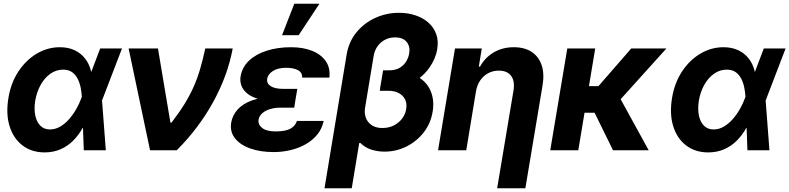

<svg xmlns="http://www.w3.org/2000/svg" viewBox="-20 -806 4234 1030"><path d="M218.4 11.7Q148.1 11 99.8 -26.5Q51.4 -64 31.2 -129.8Q11 -195.6 25.2 -280.7Q38.5 -361.8 79.1 -423Q119.6 -484.2 177.6 -518.5Q235.6 -552.7 300.8 -552.7Q347.1 -552.7 381.5 -536Q415.9 -519.3 438.2 -489.7Q460.5 -460.1 469.1 -420.9L515.6 -424.4L527.1 -269.7L547.7 0H429.5L419.3 -283.2Q418.1 -308.5 413 -334.5Q408 -360.5 397 -382.7Q385.9 -404.9 367 -418.7Q348.1 -432.4 318.9 -432.4Q281.4 -432.4 250.5 -410.6Q219.6 -388.9 198.5 -351.4Q177.3 -313.9 168.9 -265.6Q162 -220.9 169.3 -186.1Q176.7 -151.3 196.6 -131.5Q216.5 -111.7 247.3 -111.5Q277.2 -111.5 303.7 -127.2Q330.1 -143 351.8 -168.1Q373.5 -193.3 389.6 -221.9Q405.8 -250.5 415 -276.2L517.4 -545.9H634.4L529.1 -271.5L467 -124.2L423.2 -119.5Q402.1 -81.2 372.5 -51.5Q342.9 -21.8 304.4 -5.1Q266 11.6 218.4 11.7Z M784.9 0 670 -545.9H827.4L894.2 -148.4H900.1Q941 -201.4 969.8 -248Q998.5 -294.6 1018.8 -340.4Q1039 -386.2 1053.7 -436.2Q1068.4 -486.1 1081.2 -545.9H1228.4Q1201.6 -401.6 1124.8 -260.9Q1048 -120.2 928.4 0Z M1457.8 -285.9H1567.4L1558.4 -228.3H1481.2Q1454.9 -228.3 1430.2 -221.1Q1405.5 -214 1388.3 -199.8Q1371.1 -185.6 1367 -163.5Q1363.3 -138.1 1386.5 -119.5Q1409.8 -100.9 1459.2 -101Q1509.7 -100.9 1536.9 -115.2Q1564.1 -129.6 1573 -157.4H1716.4Q1707.8 -116.2 1682.7 -84.9Q1657.5 -53.6 1620.6 -32.6Q1583.7 -11.5 1539.4 -0.9Q1495.1 9.8 1448 9.8Q1376.6 9.8 1322.3 -9.6Q1268 -28.9 1240.2 -64.6Q1212.4 -100.2 1220.3 -148.6Q1226.9 -187.3 1254.4 -218.3Q1281.9 -249.3 1332.5 -267.6Q1383 -285.9 1457.8 -285.9ZM1563.9 -264.6H1454.3Q1402 -264.6 1364.9 -275.6Q1327.8 -286.5 1305.7 -305.1Q1283.5 -323.6 1275 -347Q1266.5 -370.4 1270.5 -395.1Q1279 -445.9 1316.2 -480.9Q1353.4 -515.9 1411.8 -534.3Q1470.1 -552.7 1541.4 -552.7Q1605.8 -552.7 1654.1 -533.5Q1702.4 -514.3 1727.7 -477.8Q1752.9 -441.4 1746.9 -389.8H1601Q1602.2 -416.9 1578.8 -429.5Q1555.3 -442.2 1515.2 -442.4Q1469.9 -442.2 1443.6 -424.9Q1417.3 -407.5 1413.3 -383.4Q1409.4 -359.1 1431.5 -344.3Q1453.7 -329.5 1497.9 -329.3H1575ZM1493 -617 1558.8 -785.9H1693.6L1582 -617Z M2033.9 -420.9H2102.2Q2178.1 -420.9 2225.4 -391.8Q2272.8 -362.7 2291.7 -314.4Q2310.7 -266.1 2301.1 -207.8Q2291 -144.5 2253.3 -96Q2215.6 -47.5 2160.5 -20Q2105.5 7.4 2042.9 7.4Q2006 7.4 1972.3 -3.2Q1938.7 -13.9 1912.2 -39.8L1906.9 -38.1L1938.2 -228.3Q1933.7 -198.6 1942.8 -173.9Q1952 -149.1 1974.4 -134.2Q1996.9 -119.3 2031.7 -119.3Q2065.5 -119.3 2092.5 -132.9Q2119.4 -146.5 2136.9 -169.5Q2154.3 -192.5 2158.9 -220.7Q2164.2 -251.7 2152.6 -273.7Q2141 -295.8 2117.8 -307.5Q2094.6 -319.1 2064 -318.9H2017.5ZM2120.6 -737.3Q2168.2 -737.3 2208.7 -723.7Q2249.3 -710.2 2278.2 -684.6Q2307.1 -659.1 2320.1 -623.2Q2333.1 -587.4 2325.5 -542.4Q2317.5 -491.6 2283.8 -443.5Q2250.1 -395.4 2196.3 -364.4Q2142.5 -333.3 2072.9 -333H2019L2035.3 -428.7H2067.3Q2102.9 -428.9 2125.4 -442.9Q2147.9 -456.9 2159.8 -477.7Q2171.8 -498.4 2174.9 -518.4Q2181.7 -556.3 2161.6 -581Q2141.5 -605.6 2099.7 -605.3Q2071.8 -605.6 2047.5 -593.8Q2023.2 -581.9 2006.5 -559.4Q1989.7 -536.9 1984.3 -504.7L1866.9 204.1H1720.8L1839.7 -514.1Q1851.4 -582.5 1892.2 -632.5Q1933.1 -682.5 1993 -709.9Q2052.8 -737.3 2120.6 -737.3Z M2533.3 -315.2 2481.3 0H2330L2420.8 -545.9H2564.6L2548.7 -448.8H2555.4Q2581.3 -497 2628.6 -524.9Q2675.8 -552.7 2736.6 -552.7Q2793.6 -552.7 2831.6 -527.9Q2869.6 -503.1 2885.4 -457.2Q2901.2 -411.2 2890.5 -347.3L2798.3 204.1H2647L2734.7 -320.3Q2742.9 -370.2 2722.2 -398.6Q2701.6 -427 2655.6 -427.1Q2625.4 -427.1 2599.8 -413.8Q2574.1 -400.5 2556.8 -375.6Q2539.5 -350.8 2533.3 -315.2Z M3173.1 -545.9 3082.3 0H2931.9L3023.3 -545.9ZM3555 -545.9 3244 -201.2H3089.7L3095 -343.8H3190.3L3366.3 -545.9ZM3268.5 0 3161 -219.1 3297.9 -294.9 3459.9 0Z M3778.4 11.7Q3708.2 11 3659.8 -26.5Q3611.4 -64 3591.3 -129.8Q3571.1 -195.6 3585.3 -280.7Q3598.5 -361.8 3639.1 -423Q3679.7 -484.2 3737.7 -518.5Q3795.7 -552.7 3860.8 -552.7Q3907.1 -552.7 3941.6 -536Q3976 -519.3 3998.3 -489.7Q4020.6 -460.1 4029.2 -420.9L4075.7 -424.4L4087.2 -269.7L4107.7 0H3989.6L3979.4 -283.2Q3978.1 -308.5 3973.1 -334.5Q3968.1 -360.5 3957 -382.7Q3946 -404.9 3927.1 -418.7Q3908.2 -432.4 3879 -432.4Q3841.5 -432.4 3810.6 -410.6Q3779.7 -388.9 3758.5 -351.4Q3737.4 -313.9 3729 -265.6Q3722.1 -220.9 3729.4 -186.1Q3736.7 -151.3 3756.6 -131.5Q3776.6 -111.7 3807.3 -111.5Q3837.3 -111.5 3863.7 -127.2Q3890.1 -143 3911.9 -168.1Q3933.6 -193.3 3949.7 -221.9Q3965.8 -250.5 3975.1 -276.2L4077.4 -545.9H4194.4L4089.2 -271.5L4027.1 -124.2L3983.3 -119.5Q3962.2 -81.2 3932.6 -51.5Q3902.9 -21.8 3864.5 -5.1Q3826.1 11.6 3778.4 11.7Z"/></svg>

Font: Inter Tight
Style: Italic
Weight: 400
Italic angle: -9.39999°
Designer: Rasmus Andersson
Foundry: rsms
Version: Version 3.002